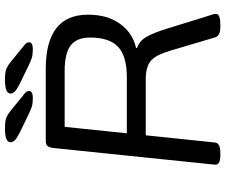

<svg xmlns="http://www.w3.org/2000/svg" viewBox="-87 -817 906 772"><g transform="rotate(-90 366.0 -431.0)"><path d="M127 2Q87 2 90 -21L157 -670Q159 -685 164.5 -692.5Q170 -700 186 -700H475Q693 -700 693 -530Q693 -452 656 -401Q619 -350 559 -337V-333Q589 -323 605.5 -292Q622 -261 636 -215L694 -28Q696 -24 696 -20Q696 -16 696 -14Q694 2 652 2H642Q627 2 616 -3Q605 -8 602 -18L548 -200Q531 -258 507 -278Q483 -298 433 -298H208L179 -20Q178 -9 168 -3.5Q158 2 135 2ZM216 -374H441Q526 -374 563.5 -409Q601 -444 601 -522Q601 -576 569 -600Q537 -624 467 -624H242ZM358 -752Q337 -752 323.5 -756Q310 -760 284 -773L216 -806Q195 -817 187.5 -825Q180 -833 180 -842Q180 -864 235 -864Q267 -864 280.5 -858Q294 -852 307 -841L377 -784Q386 -777 386 -767Q386 -752 358 -752ZM554 -752Q533 -752 519.5 -756Q506 -760 480 -773L412 -806Q391 -817 383.5 -825Q376 -833 376 -842Q376 -864 431 -864Q463 -864 476.5 -858Q490 -852 503 -841L573 -784Q582 -777 582 -767Q582 -752 554 -752Z"/></g></svg>

Font: Asap Expanded Expanded Regular
Style: Italic
Weight: 400
Width: 7
Italic angle: -6°
Designer: Pablo Cosgaya
Foundry: Omnibus-Type
Version: Version 3.001; ttfautohint (v1.8.4.7-5d5b)